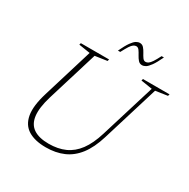

<svg xmlns="http://www.w3.org/2000/svg" viewBox="-192 -1039 1201 1222"><g transform="rotate(30 409.0 -428.0)"><path d="M168 -277.5Q141 -188 148.2 -130.8Q155.5 -73.5 196 -46.2Q236.5 -19 308 -19Q375.5 -19 427 -42Q478.5 -65 516 -115.5Q553.5 -166 579 -249.5L702 -650L619 -663L622.5 -676H818L814 -663L726.5 -650L599.5 -235.5Q572.5 -147 530.8 -93Q489 -39 432.2 -14.5Q375.5 10 303.5 10Q223.5 10 174.2 -20Q125 -50 113.2 -114.5Q101.5 -179 133.5 -283L245.5 -650L162.5 -663L166 -676H373.5L370 -663L282 -650ZM669.5 -861.5Q647 -813.5 629.5 -789.2Q612 -765 598.5 -757Q585 -749 572 -749Q555 -749 543.5 -762.2Q532 -775.5 523 -792.5Q514 -809.5 504.5 -822.8Q495 -836 482 -836Q472 -836 462 -829.2Q452 -822.5 440.2 -804.5Q428.5 -786.5 411 -753H394Q417 -801.5 434.2 -825.5Q451.5 -849.5 465 -857.5Q478.5 -865.5 491.5 -865.5Q509 -865.5 520.5 -852.2Q532 -839 541 -822Q550 -805 559.2 -791.8Q568.5 -778.5 581.5 -778.5Q591.5 -778.5 601.5 -785.2Q611.5 -792 623.5 -810Q635.5 -828 652.5 -861.5Z"/></g></svg>

Font: Newsreader 16pt 16pt ExtraLight
Style: Italic
Weight: 250
Italic angle: -17°
Version: Version 1.003